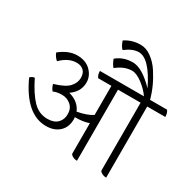

<svg xmlns="http://www.w3.org/2000/svg" viewBox="-192 -1106 1350 1333"><g transform="rotate(30 482.5 -439.5)"><path d="M965 -550H820V20Q799 20 783 10.5Q767 1 767 -8V-550H586V20Q565 20 549 10.5Q533 1 533 -8V-251Q489 -235 432 -235H422Q423 -229 423 -217Q423 -154 383 -117.5Q343 -81 278 -81Q116 -81 9 -315Q24 -331 44 -333Q94 -232 143.5 -180.5Q193 -129 262 -129Q313 -129 341 -156Q369 -183 369 -228Q369 -273 339 -299Q309 -325 268.5 -325Q228 -325 199 -312Q183 -330 175 -359Q261 -384 291.5 -418Q322 -452 322 -491Q322 -530 301 -549.5Q280 -569 245 -569Q180 -569 120 -509Q95 -531 85 -559Q154 -615 223 -615Q292 -615 332 -575Q372 -535 372 -483Q372 -409 304 -362Q385 -341 413 -274Q490 -288 533 -317V-550H427Q412 -569 412 -600H765Q736 -642 689 -677.5Q642 -713 606 -713Q544 -713 484 -664Q465 -685 452 -721Q506 -766 581.5 -766Q657 -766 759 -660Q668 -848 582 -848Q533 -848 476 -804Q457 -820 443 -862Q498 -899 568 -899Q612 -899 654 -868.5Q696 -838 727 -791Q788 -698 814 -600H950Q965 -582 965 -550Z"/></g></svg>

Font: Karma Light
Style: Regular
Weight: 300
Designer: Joana Correia
Foundry: Indian Type Foundry
Version: Version 1.202;PS 1.0;hotconv 1.0.78;makeotf.lib2.5.61930; tt